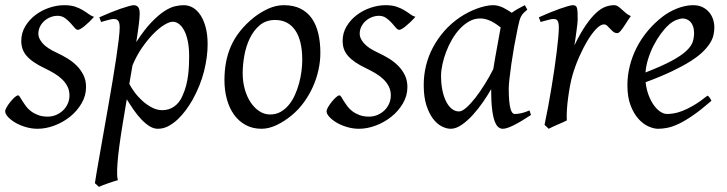

<svg xmlns="http://www.w3.org/2000/svg" viewBox="-22 -477 2804 741"><path d="M340.8 -412.1Q331.1 -400.9 321.5 -391.8Q312 -382.8 303.7 -376Q295.4 -369.1 288.8 -365.5Q282.2 -361.8 278.8 -361.8Q272.5 -361.8 265.4 -370.4Q258.3 -378.9 249.3 -388.9Q240.2 -398.9 228.3 -407.5Q216.3 -416 200.2 -416Q186.5 -416 173.3 -410.9Q160.2 -405.8 149.7 -396.7Q139.2 -387.7 132.6 -374.8Q126 -361.8 126 -346.2Q126 -329.1 142.3 -310.1Q158.7 -291 198.2 -272.9Q218.3 -263.7 238.3 -251.5Q258.3 -239.3 274.2 -223.4Q290 -207.5 300 -187.3Q310.1 -167 310.1 -141.1Q310.1 -107.4 292.7 -77.9Q275.4 -48.3 248.3 -26.6Q221.2 -4.9 188 7.6Q154.8 20 123 20Q100.1 20 77.6 13.4Q55.2 6.8 37.6 -3.4Q20 -13.7 9 -25.6Q-2 -37.6 -2 -47.9Q-2 -53.2 3.9 -63.5Q9.8 -73.7 17.8 -83.7Q25.9 -93.8 34.2 -101.3Q42.5 -108.9 47.9 -108.9Q51.3 -108.9 54.9 -102.8Q58.6 -96.7 64.2 -87.6Q69.8 -78.6 77.6 -67.9Q85.4 -57.1 97.2 -48.1Q108.9 -39.1 124.8 -33Q140.6 -26.9 162.1 -26.9Q179.2 -26.9 194.6 -33.4Q210 -40 221.4 -51Q232.9 -62 239.5 -76.9Q246.1 -91.8 246.1 -108.9Q246.1 -127.9 238.3 -143.3Q230.5 -158.7 217.5 -171.1Q204.6 -183.6 187.5 -193.8Q170.4 -204.1 151.9 -212.9Q126 -225.1 108.4 -237.3Q90.8 -249.5 80.1 -262.2Q69.3 -274.9 64.7 -289.1Q60.1 -303.2 60.1 -318.8Q60.1 -349.6 75.2 -375Q90.3 -400.4 114.3 -418.7Q138.2 -437 167.7 -447Q197.3 -457 226.1 -457Q251 -457 268.1 -451.2Q285.2 -445.3 298.1 -437.5Q311 -429.7 320.8 -422.4Q330.6 -415 340.8 -412.1Z M645 -393.1Q631.8 -393.1 611.8 -380.9Q591.8 -368.7 569.8 -346.4Q547.9 -324.2 526.4 -293.2Q504.9 -262.2 489.3 -224.6L477.1 -153.3Q484.4 -138.7 497.6 -120.8Q510.7 -103 527.8 -87.6Q544.9 -72.3 564.5 -62Q584 -51.8 604 -51.8Q630.4 -51.8 650.6 -66.2Q670.9 -80.6 682.1 -106.9Q690.9 -126 696.3 -146.7Q701.7 -167.5 704.1 -187.7Q706.5 -208 707.3 -226.6Q708 -245.1 708 -259.8Q708 -293.9 702.6 -319.1Q697.3 -344.2 688.2 -360.6Q679.2 -377 668 -385Q656.7 -393.1 645 -393.1ZM517.1 -424.8Q517.1 -410.2 513.9 -383.8Q510.7 -357.4 503.9 -314.5Q535.2 -362.8 562.5 -391.1Q589.8 -419.4 612.5 -434.1Q635.3 -448.7 653.8 -452.9Q672.4 -457 687 -457Q706.1 -457 722.7 -447.3Q739.3 -437.5 752 -418.2Q764.6 -398.9 772 -370.8Q779.3 -342.8 779.3 -306.2Q779.3 -257.3 765.6 -202.6Q752 -147.9 721.2 -91.8Q710 -72.3 695.6 -52.5Q681.2 -32.7 664.1 -16.6Q647 -0.5 627.7 9.8Q608.4 20 587.4 20Q570.8 20 554.9 10Q539.1 0 523.7 -16.1Q508.3 -32.2 494.1 -52.7Q480 -73.2 467.3 -93.8L452.1 -2.9Q435.5 97.7 431.6 151.1Q427.7 204.6 433.1 218.3Q425.8 220.2 416 223.4Q406.2 226.6 395.8 230.2Q385.3 233.9 375.7 237.5Q366.2 241.2 359.9 244.1L344.2 230Q346.2 215.8 351.3 186Q356.4 156.2 363.5 116.2Q370.6 76.2 378.9 28.8Q387.2 -18.6 395.8 -67.4Q404.3 -116.2 412.4 -164.1Q420.4 -211.9 426.5 -252.7Q432.6 -293.5 436.3 -324.5Q439.9 -355.5 439.9 -371.1Q439.9 -382.3 438 -388.9Q436 -395.5 432.6 -398.7Q429.2 -401.9 425.3 -402.8Q421.4 -403.8 417 -403.8Q412.6 -403.8 404.5 -402.1Q396.5 -400.4 388.2 -397.9Q378.9 -395.5 368.2 -392.1L361.3 -410.2Q381.8 -419.4 402.8 -428Q423.8 -436.5 442.1 -442.9Q460.4 -449.2 474.4 -453.1Q488.3 -457 494.1 -457Q503.9 -457 510.5 -450.4Q517.1 -443.8 517.1 -424.8Z M1144.5 -246.1Q1144.5 -320.8 1117.2 -360.4Q1089.8 -399.9 1039.6 -399.9Q1004.4 -399.9 980.5 -379.6Q956.5 -359.4 941.9 -328.6Q927.2 -297.9 920.9 -262Q914.6 -226.1 914.6 -194.8Q914.6 -162.1 922.6 -133.1Q930.7 -104 945.1 -82.3Q959.5 -60.5 978.8 -47.9Q998 -35.2 1020.5 -35.2Q1043 -35.2 1060.8 -45.2Q1078.6 -55.2 1092.5 -72Q1106.4 -88.9 1116.2 -110.6Q1126 -132.3 1132.3 -155.8Q1138.7 -179.2 1141.6 -202.6Q1144.5 -226.1 1144.5 -246.1ZM1214.4 -272.9Q1214.4 -240.2 1207 -206.8Q1199.7 -173.3 1185.5 -141.8Q1171.4 -110.4 1150.6 -81.8Q1129.9 -53.2 1102.5 -30.8Q1089.8 -20.5 1075.7 -11.2Q1061.5 -2 1046.9 5.1Q1032.2 12.2 1017.1 16.1Q1002 20 987.3 20Q953.1 20 926.5 5.6Q899.9 -8.8 881.6 -33.9Q863.3 -59.1 853.8 -93.5Q844.2 -127.9 844.2 -168Q844.2 -203.1 850.1 -235.6Q856 -268.1 869.1 -298.3Q882.3 -328.6 904.3 -356.4Q926.3 -384.3 958.5 -410.2Q983.4 -429.7 1013.2 -443.4Q1043 -457 1073.2 -457Q1111.3 -457 1138.2 -443.4Q1165 -429.7 1181.9 -405.3Q1198.7 -380.9 1206.5 -347.2Q1214.4 -313.5 1214.4 -272.9Z M1581.1 -412.1Q1571.3 -400.9 1561.8 -391.8Q1552.2 -382.8 1543.9 -376Q1535.6 -369.1 1529.1 -365.5Q1522.5 -361.8 1519 -361.8Q1512.7 -361.8 1505.6 -370.4Q1498.5 -378.9 1489.5 -388.9Q1480.5 -398.9 1468.5 -407.5Q1456.5 -416 1440.4 -416Q1426.8 -416 1413.6 -410.9Q1400.4 -405.8 1389.9 -396.7Q1379.4 -387.7 1372.8 -374.8Q1366.2 -361.8 1366.2 -346.2Q1366.2 -329.1 1382.6 -310.1Q1398.9 -291 1438.5 -272.9Q1458.5 -263.7 1478.5 -251.5Q1498.5 -239.3 1514.4 -223.4Q1530.3 -207.5 1540.3 -187.3Q1550.3 -167 1550.3 -141.1Q1550.3 -107.4 1533 -77.9Q1515.6 -48.3 1488.5 -26.6Q1461.4 -4.9 1428.2 7.6Q1395 20 1363.3 20Q1340.3 20 1317.9 13.4Q1295.4 6.8 1277.8 -3.4Q1260.3 -13.7 1249.3 -25.6Q1238.3 -37.6 1238.3 -47.9Q1238.3 -53.2 1244.1 -63.5Q1250 -73.7 1258.1 -83.7Q1266.1 -93.8 1274.4 -101.3Q1282.7 -108.9 1288.1 -108.9Q1291.5 -108.9 1295.2 -102.8Q1298.8 -96.7 1304.4 -87.6Q1310.1 -78.6 1317.9 -67.9Q1325.7 -57.1 1337.4 -48.1Q1349.1 -39.1 1365 -33Q1380.9 -26.9 1402.3 -26.9Q1419.4 -26.9 1434.8 -33.4Q1450.2 -40 1461.7 -51Q1473.1 -62 1479.7 -76.9Q1486.3 -91.8 1486.3 -108.9Q1486.3 -127.9 1478.5 -143.3Q1470.7 -158.7 1457.8 -171.1Q1444.8 -183.6 1427.7 -193.8Q1410.6 -204.1 1392.1 -212.9Q1366.2 -225.1 1348.6 -237.3Q1331.1 -249.5 1320.3 -262.2Q1309.6 -274.9 1304.9 -289.1Q1300.3 -303.2 1300.3 -318.8Q1300.3 -349.6 1315.4 -375Q1330.6 -400.4 1354.5 -418.7Q1378.4 -437 1408 -447Q1437.5 -457 1466.3 -457Q1491.2 -457 1508.3 -451.2Q1525.4 -445.3 1538.3 -437.5Q1551.3 -429.7 1561 -422.4Q1570.8 -415 1581.1 -412.1Z M1881.8 -210.4Q1885.3 -232.4 1889.4 -256.1Q1893.6 -279.8 1897.7 -301.8Q1901.9 -323.7 1905 -342Q1908.2 -360.4 1910.2 -371.1Q1902.8 -377 1894 -383.1Q1885.3 -389.2 1875.2 -394.3Q1865.2 -399.4 1854.2 -402.6Q1843.3 -405.8 1831.5 -405.8Q1809.1 -405.8 1789.3 -394.8Q1769.5 -383.8 1752.7 -365.7Q1735.8 -347.7 1722.4 -324.5Q1709 -301.3 1699.7 -276.6Q1690.4 -252 1685.3 -228Q1680.2 -204.1 1680.2 -185.1Q1680.2 -153.3 1685.5 -127.9Q1690.9 -102.5 1700.2 -84.5Q1709.5 -66.4 1722.2 -56.6Q1734.9 -46.9 1749.5 -46.9Q1761.2 -46.9 1778.1 -61.8Q1794.9 -76.7 1813.2 -100.3Q1831.5 -124 1849.6 -153.1Q1867.7 -182.1 1881.8 -210.4ZM2027.3 -33.2Q1984.9 -5.4 1958.7 7.3Q1932.6 20 1918.5 20Q1909.7 20 1901.6 13.9Q1893.6 7.8 1887.2 -9Q1880.9 -25.9 1877.2 -55.7Q1873.5 -85.4 1873.5 -132.8Q1860.8 -110.4 1842.5 -83.7Q1824.2 -57.1 1803.2 -33.9Q1782.2 -10.7 1760 4.6Q1737.8 20 1717.3 20Q1701.2 20 1682.9 10.7Q1664.6 1.5 1649.2 -18.8Q1633.8 -39.1 1623.5 -71Q1613.3 -103 1613.3 -148.9Q1613.3 -187.5 1622.3 -224.4Q1631.3 -261.2 1649.4 -294.9Q1667.5 -328.6 1693.6 -358.2Q1719.7 -387.7 1754.4 -411.1Q1767.6 -419.9 1783.4 -428.2Q1799.3 -436.5 1816.2 -442.9Q1833 -449.2 1849.6 -453.1Q1866.2 -457 1881.3 -457Q1891.6 -457 1901.4 -454.3Q1911.1 -451.7 1920.2 -447.3Q1929.2 -442.9 1937.5 -437.7Q1945.8 -432.6 1953.1 -427.7Q1964.4 -436 1977.1 -443.1Q1989.7 -450.2 2003.4 -457L2013.2 -439.9Q2004.9 -433.1 1999.5 -427.7Q1994.1 -422.4 1990 -415.3Q1985.8 -408.2 1982.9 -397.9Q1980 -387.7 1976.6 -371.1Q1969.2 -335.9 1962.6 -299.1Q1956.1 -262.2 1951.4 -229.5Q1946.8 -196.8 1944.1 -171.9Q1941.4 -147 1941.4 -136.2Q1941.4 -108.4 1943.1 -89.4Q1944.8 -70.3 1947.8 -58.8Q1950.7 -47.4 1955.1 -42.2Q1959.5 -37.1 1965.3 -37.1Q1975.1 -37.1 1988.5 -39.8Q2002 -42.5 2021.5 -50.8Z M2412.6 -415Q2406.7 -407.2 2399.7 -396Q2392.6 -384.8 2385.5 -374.3Q2378.4 -363.8 2372.1 -356.4Q2365.7 -349.1 2360.8 -349.1Q2351.6 -349.1 2345 -354.5Q2338.4 -359.9 2332.8 -366Q2327.1 -372.1 2321.5 -377.4Q2315.9 -382.8 2308.6 -382.8Q2295.9 -382.8 2279.1 -365.5Q2262.2 -348.1 2245.4 -320.1Q2228.5 -292 2213.1 -257.1Q2197.8 -222.2 2187.5 -187Q2182.1 -168.5 2178 -146.2Q2173.8 -124 2170.7 -100.6Q2167.5 -77.1 2166 -54.4Q2164.6 -31.7 2165.5 -12.2Q2159.2 -8.8 2149.7 -4.6Q2140.1 -0.5 2130.1 3.9Q2120.1 8.3 2110.8 12.5Q2101.6 16.6 2095.7 20L2079.6 4.9Q2086.9 -29.8 2093.8 -66.9Q2100.6 -104 2106.7 -140.9Q2112.8 -177.7 2117.9 -212.9Q2123 -248 2126.7 -278.3Q2130.4 -308.6 2132.6 -332.5Q2134.8 -356.4 2134.8 -371.1Q2134.8 -382.3 2133.1 -388.9Q2131.3 -395.5 2128.7 -398.7Q2126 -401.9 2122.3 -402.8Q2118.7 -403.8 2114.7 -403.8Q2109.9 -403.8 2101.6 -402.1Q2093.3 -400.4 2085 -397.9Q2075.2 -395.5 2064.5 -392.1L2057.6 -410.2Q2078.1 -419.4 2098.9 -428Q2119.6 -436.5 2137.7 -442.9Q2155.8 -449.2 2169.2 -453.1Q2182.6 -457 2188.5 -457Q2195.3 -457 2199.2 -454.6Q2203.1 -452.1 2204.8 -446Q2206.5 -439.9 2207 -429Q2207.5 -418 2207.5 -400.9Q2207.5 -395.5 2206.1 -382.8Q2204.6 -370.1 2202.6 -355.2Q2200.7 -340.3 2198.5 -325.7Q2196.3 -311 2194.8 -301.8Q2218.3 -350.1 2239.3 -380.4Q2260.3 -410.6 2279.1 -427.7Q2297.9 -444.8 2314.9 -450.9Q2332 -457 2347.7 -457Q2356.4 -457 2363.5 -452.1Q2370.6 -447.3 2377.9 -440.4Q2385.3 -433.6 2393.6 -426.5Q2401.9 -419.4 2412.6 -415Z M2559.6 -381.8Q2543.5 -367.2 2528.1 -346.2Q2512.7 -325.2 2500.2 -300.8Q2487.8 -276.4 2479.5 -249.8Q2471.2 -223.1 2469.2 -197.3Q2533.2 -222.2 2570.6 -242.4Q2607.9 -262.7 2627 -280.8Q2646 -298.8 2651.4 -315.4Q2656.7 -332 2656.7 -349.1Q2656.7 -364.3 2652.8 -375.2Q2648.9 -386.2 2642.6 -392.8Q2636.2 -399.4 2628.2 -402.6Q2620.1 -405.8 2611.8 -405.8Q2604 -405.8 2588.9 -400.1Q2573.7 -394.5 2559.6 -381.8ZM2734.9 -371.1Q2734.9 -357.4 2731.7 -342.3Q2728.5 -327.1 2718.5 -311Q2708.5 -294.9 2690.7 -277.3Q2672.9 -259.8 2643.3 -241Q2613.8 -222.2 2571.3 -201.9Q2528.8 -181.6 2469.7 -159.7Q2472.7 -132.3 2481.2 -109.9Q2489.7 -87.4 2501.2 -71.3Q2512.7 -55.2 2526.1 -46.1Q2539.6 -37.1 2552.7 -37.1Q2563 -37.1 2577.6 -39.3Q2592.3 -41.5 2611.6 -48.8Q2630.9 -56.2 2655 -70.3Q2679.2 -84.5 2708.5 -107.9Q2713.9 -105 2718 -98.4Q2722.2 -91.8 2723.6 -87.9Q2683.6 -53.2 2652.8 -32Q2622.1 -10.7 2597.9 0.7Q2573.7 12.2 2554.4 16.1Q2535.2 20 2517.6 20Q2501.5 20 2481 11Q2460.4 2 2442.4 -17.8Q2424.3 -37.6 2411.9 -69.6Q2399.4 -101.6 2399.4 -147.9Q2399.4 -186 2408.7 -222.9Q2418 -259.8 2435.3 -293.7Q2452.6 -327.6 2478 -357.9Q2503.4 -388.2 2535.6 -413.1Q2546.9 -421.9 2561 -429.9Q2575.2 -438 2590.6 -444.1Q2606 -450.2 2621.8 -453.6Q2637.7 -457 2652.8 -457Q2673.8 -457 2689.2 -449.5Q2704.6 -441.9 2714.8 -429.7Q2725.1 -417.5 2730 -402.1Q2734.9 -386.7 2734.9 -371.1Z"/></svg>

Font: Gentium Plus CyrE
Style: Italic
Weight: 400
Italic angle: -8°
Designer: J. Victor Gaultney, Annie Olsen, Iska Routamaa, Becca Hirsbrunner
Foundry: SIL International
Version: Version 5.000